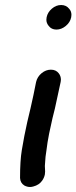

<svg xmlns="http://www.w3.org/2000/svg" viewBox="-20 -561 305 766"><path d="M60 149Q60 80 67 38Q74 -4 77 -18Q88 -74 102 -130Q114 -182 124 -234Q129 -255 146 -269Q163 -283 183 -283Q203 -283 214 -269Q223 -258 223 -243Q223 -239 222 -234Q211 -181 199 -128Q189 -90 181 -51L176 -28Q169 7 165 41Q161 64 160 87L159 101Q159 112 160 123Q160 130 159 135Q156 149 148 160Q136 177 113 183Q106 185 100 185Q88 185 77 179Q61 169 60 149ZM224 -541Q244 -541 256 -526Q265 -516 265 -502Q265 -497 264 -492Q260 -472 242.5 -457.5Q225 -443 205 -443Q185 -443 174 -458Q165 -469 165 -482Q165 -487 166 -492Q170 -512 187 -526.5Q204 -541 224 -541Z"/></svg>

Font: Bad Comic
Style: Italic
Weight: 400
Italic angle: -11°
Designer: GGBotNet
Foundry: GGBotNet
Version: 0.95